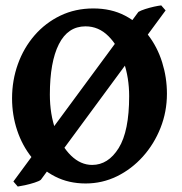

<svg xmlns="http://www.w3.org/2000/svg" viewBox="-20 -661 669 707"><path d="M594.7 -315.9Q594.7 -249.5 571 -189.9Q547.4 -130.4 505.9 -84.2Q464.4 -38.1 410.4 -11.7Q356.4 14.6 295.4 14.6Q232.9 14.6 182.9 -11Q132.8 -36.6 97.4 -80.6Q62 -124.5 43.2 -180.9Q24.4 -237.3 24.4 -298.8Q24.4 -365.2 45.9 -425Q67.4 -484.9 107.4 -531Q147.5 -577.1 202.4 -603.5Q257.3 -629.9 323.7 -629.9Q389.6 -629.9 440.2 -603.5Q490.7 -577.1 525.1 -532.5Q559.6 -487.8 577.1 -431.6Q594.7 -375.5 594.7 -315.9ZM455.6 -307.1Q455.6 -374.5 435.5 -433.1Q415.5 -491.7 379.4 -527.8Q343.3 -564 294.9 -564Q230 -564 196.8 -498.3Q163.6 -432.6 163.6 -313Q163.6 -240.2 184.8 -181.4Q206.1 -122.6 241.5 -88.1Q276.9 -53.7 319.3 -53.7Q378.4 -53.7 417 -115.7Q455.6 -177.7 455.6 -307.1ZM130.4 1Q124.5 5.9 107.2 11.5Q89.8 17.1 71.8 21Q53.7 24.9 45.4 25.9L29.3 7.3L489.7 -617.2Q499 -622.6 514.9 -627.7Q530.8 -632.8 547.4 -636.5Q564 -640.1 573.7 -641.1L589.8 -622.6Z"/></svg>

Font: Gentium Book Plus
Style: Bold
Weight: 700
Designer: Victor Gaultney, Annie Olsen, Iska Routamaa, Becca Hirsbrunner
Foundry: SIL International
Version: Version 6.101